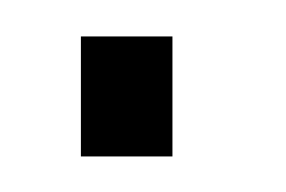

<svg xmlns="http://www.w3.org/2000/svg" viewBox="-20 -404 161 108"><path d="M25.5 -383.5V-316H77V-383.5Z"/></svg>

Font: Anybody ExtraCondensed Light
Style: Regular
Weight: 300
Width: 2
Version: Version 1.113;gftools[0.9.25]